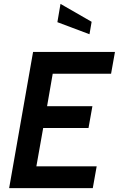

<svg xmlns="http://www.w3.org/2000/svg" viewBox="-20 -967 611 987"><path d="M457 0H27L150 -700H571L551 -588H251L222 -421H455L435 -309H202L167 -112H477ZM440 -791 275 -853 291 -947 451 -855Z"/></svg>

Font: Cabin
Style: SemiBold Italic
Weight: 600
Designer: Pablo Impallari
Foundry: Pablo Impallari. www.impallari.com Igino Marini. www.ikern.com
Version: Version 1.005